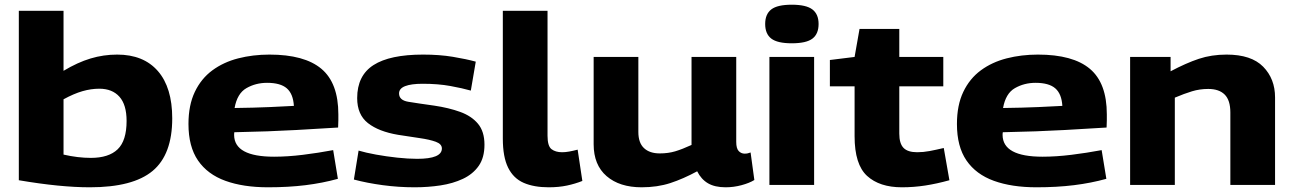

<svg xmlns="http://www.w3.org/2000/svg" viewBox="-20 -786 5499 816"><path d="M60 -20V-740H250V-485Q310 -521 365 -537.5Q420 -554 478 -554Q590 -554 651 -484Q712 -414 712 -283Q712 -129 628.5 -59.5Q545 10 362 10Q299 10 223.5 2.5Q148 -5 60 -20ZM250 -129Q311 -115 366 -115Q442 -115 480 -151.5Q518 -188 518 -272Q518 -341 487.5 -375Q457 -409 402 -409Q367 -409 330.5 -398.5Q294 -388 250 -364Z M1119 10Q1014 10 938 -17.5Q862 -45 821.5 -104Q781 -163 781 -259Q781 -339 808 -395.5Q835 -452 882.5 -487Q930 -522 992.5 -538Q1055 -554 1125 -554Q1274 -554 1346 -493.5Q1418 -433 1418 -300Q1418 -291 1418 -275Q1418 -259 1417 -244Q1354 -240 1239.5 -233.5Q1125 -227 976 -224Q975 -220 975 -212Q976 -120 1145 -120Q1202 -120 1267 -128Q1332 -136 1396 -148L1416 -26Q1351 -8 1278.5 1Q1206 10 1119 10ZM977 -327Q1058 -328 1127.5 -331Q1197 -334 1229 -336Q1226 -387 1199 -410.5Q1172 -434 1115 -434Q1067 -434 1027.5 -411.5Q988 -389 977 -327Z M1484 -23 1504 -146Q1534 -137 1578 -129Q1622 -121 1668.5 -116Q1715 -111 1753 -111Q1858 -111 1858 -155Q1858 -174 1832 -183.5Q1806 -193 1764 -199Q1722 -205 1672 -213Q1589 -227 1543.5 -263Q1498 -299 1498 -369Q1498 -465 1567.5 -509.5Q1637 -554 1778 -554Q1848 -554 1905 -544.5Q1962 -535 2002 -524L1981 -401Q1946 -411 1894 -420.5Q1842 -430 1776 -430Q1728 -430 1702 -420Q1676 -410 1676 -389Q1676 -360 1715 -353.5Q1754 -347 1826 -337Q1887 -328 1935.5 -310.5Q1984 -293 2011.5 -260Q2039 -227 2039 -171Q2039 -116 2014.5 -81Q1990 -46 1947.5 -26Q1905 -6 1852 2Q1799 10 1742 10Q1674 10 1607 1Q1540 -8 1484 -23Z M2307 -740V-209Q2307 -165 2324 -152Q2341 -139 2369 -139Q2383 -139 2399.5 -142Q2416 -145 2435 -150L2455 -17Q2425 -5 2390 2.5Q2355 10 2312 10Q2249 10 2205.5 -9Q2162 -28 2139.5 -73.5Q2117 -119 2117 -197V-740Z M2707 10Q2613 10 2558 -37.5Q2503 -85 2503 -173V-544H2693V-225Q2693 -179 2717 -156.5Q2741 -134 2784 -134Q2820 -134 2850 -143Q2880 -152 2919 -170V-544H3109V-183Q3109 -155 3119.5 -144Q3130 -133 3145 -133Q3158 -133 3170 -138L3186 -21Q3165 -8 3131.5 1Q3098 10 3064 10Q3018 10 2989 -7Q2960 -24 2943 -58Q2884 -26 2829 -8Q2774 10 2707 10Z M3345 -602Q3284 -602 3258 -622Q3232 -642 3232 -684Q3232 -726 3258 -746Q3284 -766 3345 -766Q3406 -766 3432.5 -746Q3459 -726 3459 -684Q3459 -642 3433 -622Q3407 -602 3345 -602ZM3250 0V-544H3440V0Z M3813 10Q3718 10 3665 -38.5Q3612 -87 3612 -207V-419H3507V-531L3612 -544L3633 -663H3802V-544H3989V-419H3802V-218Q3802 -176 3820 -157.5Q3838 -139 3878 -139Q3904 -139 3930.5 -144Q3957 -149 3991 -157L4015 -20Q3961 -5 3912 2.5Q3863 10 3813 10Z M4385 10Q4280 10 4204 -17.5Q4128 -45 4087.5 -104Q4047 -163 4047 -259Q4047 -339 4074 -395.5Q4101 -452 4148.5 -487Q4196 -522 4258.5 -538Q4321 -554 4391 -554Q4540 -554 4612 -493.5Q4684 -433 4684 -300Q4684 -291 4684 -275Q4684 -259 4683 -244Q4620 -240 4505.5 -233.5Q4391 -227 4242 -224Q4241 -220 4241 -212Q4242 -120 4411 -120Q4468 -120 4533 -128Q4598 -136 4662 -148L4682 -26Q4617 -8 4544.5 1Q4472 10 4385 10ZM4243 -327Q4324 -328 4393.5 -331Q4463 -334 4495 -336Q4492 -387 4465 -410.5Q4438 -434 4381 -434Q4333 -434 4293.5 -411.5Q4254 -389 4243 -327Z M4783 0V-544H4955V-483Q5021 -518 5075 -536Q5129 -554 5193 -554Q5298 -554 5348.5 -502.5Q5399 -451 5399 -372V0H5209V-308Q5209 -360 5185 -384Q5161 -408 5115 -408Q5079 -408 5046 -398Q5013 -388 4973 -371V0Z"/></svg>

Font: Georama Extended
Style: Bold
Weight: 700
Width: 7
Designer: Jean-Baptiste Levee
Foundry: Production Type
Version: Version 1.000